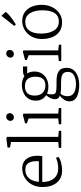

<svg xmlns="http://www.w3.org/2000/svg" viewBox="783 -1686 1162 2769"><g transform="rotate(-90 1364.5 -302.0)"><path d="M502 -359Q504 -324 497 -274H124Q123 -168 174.5 -106Q226 -44 321 -44Q362 -44 407 -54Q452 -64 471 -77L487 -42Q461 -18 405 -3Q349 12 291 12Q177 12 114 -65Q51 -142 51 -272Q51 -354 85 -419.5Q119 -485 179.5 -523Q240 -561 317 -563Q400 -565 449.5 -510.5Q499 -456 502 -359ZM126 -323H423L424 -352Q424 -473 358 -509Q330 -518 294 -518Q228 -518 181.5 -469.5Q135 -421 126 -323Z M701 -44V-725L621 -739V-775L757 -792L775 -781V-43L862 -35V0H616V-35Z M1116 -743Q1116 -717 1098 -700Q1080 -683 1056 -683Q1035 -683 1020 -697Q1005 -711 1005 -733Q1005 -758 1023.5 -776Q1042 -794 1065 -794Q1090 -794 1103 -779.5Q1116 -765 1116 -743ZM1110 -545V-44L1191 -35V0H956V-35L1040 -44V-470L970 -497V-522L1092 -554Z M1651 -531Q1676 -552 1729 -552H1790V-491L1689 -492Q1717 -448 1717 -386Q1717 -325 1687.5 -279.5Q1658 -234 1609 -210Q1560 -186 1503 -186Q1443 -186 1398 -205Q1391 -190 1389.5 -173Q1388 -156 1388 -132Q1388 -102 1403 -87.5Q1418 -73 1455 -71Q1479 -68 1581 -68Q1666 -68 1707.5 -44Q1749 -20 1759.5 10.5Q1770 41 1770 79Q1770 161 1703.5 210Q1637 259 1522 259Q1421 259 1354 225.5Q1287 192 1287 115Q1287 74 1313.5 36.5Q1340 -1 1371 -20Q1345 -29 1333.5 -43Q1322 -57 1320 -69Q1318 -81 1318 -102Q1318 -123 1334 -157.5Q1350 -192 1377 -217Q1297 -266 1297 -368Q1297 -432 1328 -476.5Q1359 -521 1408.5 -543.5Q1458 -566 1515 -568Q1596 -570 1651 -531ZM1370 -382Q1370 -314 1407 -271.5Q1444 -229 1517 -229Q1580 -229 1611 -264Q1642 -299 1642 -373Q1642 -450 1607 -487Q1572 -524 1502 -524Q1442 -524 1406 -490.5Q1370 -457 1370 -382ZM1361 90Q1361 155 1410 183.5Q1459 212 1531 212Q1614 212 1663 183Q1712 154 1712 98Q1712 65 1700.5 43.5Q1689 22 1656 9.5Q1623 -3 1561 -3H1492Q1437 -3 1399 -11Q1361 27 1361 90Z M2028 -743Q2028 -717 2010 -700Q1992 -683 1968 -683Q1947 -683 1932 -697Q1917 -711 1917 -733Q1917 -758 1935.5 -776Q1954 -794 1977 -794Q2002 -794 2015 -779.5Q2028 -765 2028 -743ZM2022 -545V-44L2103 -35V0H1868V-35L1952 -44V-470L1882 -497V-522L2004 -554Z M2186 0ZM2679 -280Q2678 -196 2644.5 -129.5Q2611 -63 2554 -25.5Q2497 12 2429 12Q2345 12 2290.5 -28Q2236 -68 2211 -134Q2186 -200 2186 -279Q2186 -364 2222 -428.5Q2258 -493 2317.5 -528Q2377 -563 2444 -563Q2523 -563 2576 -524.5Q2629 -486 2654 -422Q2679 -358 2679 -280ZM2264 -289Q2264 -179 2308 -107Q2352 -35 2437 -35Q2520 -35 2560 -95.5Q2600 -156 2600 -275Q2600 -384 2557.5 -451.5Q2515 -519 2431 -519Q2348 -519 2306 -459Q2264 -399 2264 -289ZM2521 -863 2577 -802Q2539 -743 2396 -655L2374 -677Z"/></g></svg>

Font: Martel Light
Style: Regular
Weight: 300
Designer: Dan Reynolds
Foundry: Dan Reynolds
Version: Version 1.001; ttfautohint (v1.1) -l 5 -r 5 -G 72 -x 0 -D la